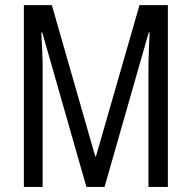

<svg xmlns="http://www.w3.org/2000/svg" viewBox="-20 -734 750 754"><path d="M319.3 0 146 -606.4H142.1Q144 -573.7 145.3 -547.6Q146.5 -521.5 147 -502.4Q147.5 -483.4 147.5 -471.2V0H73.7V-713.9H183.6L354 -120.1H356.9L527.8 -713.9H639.2V0H563V-469.2Q563 -482.4 563.5 -502Q564 -521.5 565.2 -547.6Q566.4 -573.7 567.4 -606.4H564L390.6 0Z"/></svg>

Font: Open Sans Condensed
Style: Regular
Weight: 400
Width: 3
Designer: Monotype Design Team
Foundry: Monotype Imaging Inc.
Version: Version 3.000